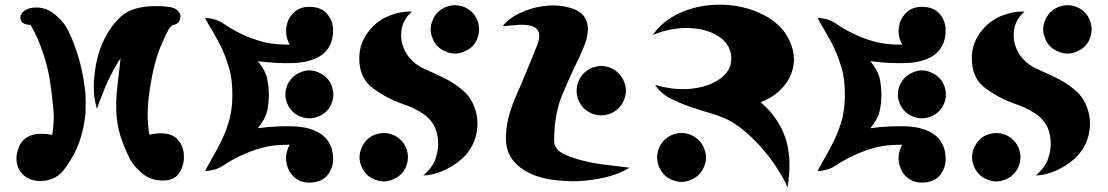

<svg xmlns="http://www.w3.org/2000/svg" viewBox="-20 -776 4716 817"><path d="M133.8 -744.1Q176.8 -744.1 210.9 -716.8Q245.1 -689.5 262.7 -659.2Q286.1 -616.2 301.8 -569.3Q318.4 -522.5 328.1 -477.5Q337.9 -431.6 342.8 -385.7Q344.7 -361.3 344.7 -335.9Q344.7 -315.4 343.8 -294.9Q339.8 -252 329.1 -210Q318.4 -168 298.8 -127.9Q280.3 -91.8 252.9 -54.7Q225.6 -17.6 176.8 -7.8Q163.1 -5.9 149.4 -5.9Q120.1 -5.9 95.7 -19.5Q60.5 -41 52.7 -78.1Q49.8 -88.9 49.8 -101.6Q49.8 -122.1 58.6 -145.5Q70.3 -181.6 107.4 -198.2Q128.9 -207 154.3 -207Q178.7 -207 202.1 -202.1Q211.9 -254.9 207 -311.5Q202.1 -367.2 194.3 -419.9Q186.5 -480.5 164.1 -547.9Q142.6 -614.3 110.4 -669.9Q70.3 -671.9 67.4 -695.3Q63.5 -717.8 88.9 -733.4Q96.7 -738.3 108.4 -741.2Q119.1 -744.1 133.8 -744.1ZM762.7 -109.4Q762.7 -70.3 742.2 -39.1Q721.7 -7.8 672.9 -7.8Q623 -7.8 587.9 -36.1Q552.7 -64.5 534.2 -96.7Q510.7 -142.6 493.2 -195.3Q475.6 -249 474.6 -310.5Q473.6 -365.2 480.5 -418Q487.3 -471.7 493.2 -528.3Q483.4 -514.6 473.6 -497.1Q462.9 -479.5 453.1 -459Q433.6 -421.9 418 -380.9Q401.4 -340.8 392.6 -312.5Q378.9 -357.4 378.9 -409.2Q378.9 -431.6 381.8 -454.1Q389.6 -531.2 416 -592.8Q445.3 -659.2 494.1 -705.1Q542 -750 644.5 -750Q710.9 -750 729.5 -736.3Q748 -723.6 748 -706.1Q748 -694.3 741.2 -683.6Q734.4 -673.8 721.7 -670.9Q706.1 -668 695.3 -646.5Q683.6 -625 670.9 -594.7Q654.3 -559.6 643.6 -520.5Q631.8 -480.5 622.1 -424.8Q609.4 -350.6 608.4 -301.8Q607.4 -253.9 615.2 -203.1Q695.3 -219.7 729.5 -188.5Q762.7 -158.2 762.7 -109.4Z M1368.2 -301.8Q1354.5 -288.1 1335 -280.3Q1316.4 -272.5 1296.9 -272.5Q1277.3 -272.5 1257.8 -280.3Q1238.3 -288.1 1224.6 -301.8Q1210.9 -315.4 1202.1 -335Q1194.3 -354.5 1194.3 -374Q1194.3 -393.6 1202.1 -413.1Q1210.9 -432.6 1224.6 -446.3Q1238.3 -460 1257.8 -467.8Q1277.3 -476.6 1296.9 -476.6Q1316.4 -476.6 1335 -467.8Q1354.5 -460 1368.2 -446.3Q1382.8 -432.6 1390.6 -413.1Q1398.4 -393.6 1398.4 -374Q1398.4 -354.5 1390.6 -335Q1382.8 -315.4 1368.2 -301.8ZM852.5 -699.2Q897.5 -699.2 933.6 -673.8Q969.7 -648.4 1025.4 -623Q1072.3 -603.5 1112.3 -594.7Q1152.3 -585.9 1212.9 -585.9Q1193.4 -621.1 1198.2 -658.2Q1203.1 -695.3 1226.6 -718.8Q1239.3 -732.4 1255.9 -739.3Q1273.4 -747.1 1293.9 -747.1Q1346.7 -747.1 1372.1 -716.8Q1397.5 -686.5 1397.5 -647.5Q1397.5 -609.4 1383.8 -583Q1371.1 -557.6 1347.7 -541Q1302.7 -510.7 1231.4 -507.8Q1159.2 -504.9 1077.1 -515.6Q1108.4 -477.5 1116.2 -444.3Q1124 -410.2 1124 -373Q1124 -335.9 1116.2 -301.8Q1108.4 -268.6 1077.1 -230.5Q1158.2 -241.2 1230.5 -238.3Q1302.7 -235.4 1346.7 -205.1Q1371.1 -188.5 1383.8 -162.1Q1397.5 -136.7 1397.5 -98.6Q1397.5 -59.6 1372.1 -29.3Q1346.7 1 1293.9 1Q1273.4 1 1255.9 -6.8Q1239.3 -14.6 1226.6 -27.3Q1203.1 -51.8 1198.2 -88.9Q1193.4 -125 1212.9 -160.2Q1152.3 -160.2 1112.3 -151.4Q1072.3 -142.6 1025.4 -123Q969.7 -98.6 933.6 -74.2Q897.5 -48.8 852.5 -48.8Q868.2 -78.1 882.8 -103.5Q898.4 -129.9 911.1 -155.3Q936.5 -202.1 952.1 -252.9Q968.8 -303.7 968.8 -374Q968.8 -444.3 952.1 -495.1Q936.5 -546.9 912.1 -593.8Q898.4 -618.2 883.8 -644.5Q868.2 -669.9 852.5 -699.2Z M1712.9 -543Q1739.3 -503.9 1787.1 -482.4Q1835 -460.9 1875 -441.4Q1922.9 -417 1959 -382.8Q1994.1 -347.7 2006.8 -293Q2011.7 -272.5 2011.7 -251Q2011.7 -226.6 2005.9 -201.2Q1994.1 -154.3 1963.9 -119.1Q1931.6 -82 1880.9 -56.6Q1830.1 -31.2 1781.2 -29.3Q1821.3 -64.5 1833 -99.6Q1844.7 -134.8 1844.7 -161.1Q1844.7 -226.6 1810.5 -265.6Q1776.4 -304.7 1695.3 -333Q1625 -357.4 1567.4 -400.4Q1508.8 -442.4 1508.8 -527.3Q1508.8 -563.5 1520.5 -593.8Q1532.2 -623 1551.8 -646.5Q1586.9 -690.4 1638.7 -710Q1681.6 -726.6 1717.8 -726.6Q1725.6 -726.6 1733.4 -726.6Q1691.4 -691.4 1687.5 -638.7Q1683.6 -586.9 1712.9 -543ZM1715.8 -107.4Q1715.8 -127 1708 -146.5Q1700.2 -166 1685.5 -179.7Q1671.9 -194.3 1652.3 -202.1Q1632.8 -210 1613.3 -210Q1593.8 -210 1573.2 -202.1Q1553.7 -194.3 1540 -179.7Q1526.4 -166 1518.6 -146.5Q1509.8 -127 1509.8 -107.4Q1509.8 -86.9 1518.6 -67.4Q1526.4 -47.9 1540 -34.2Q1553.7 -20.5 1573.2 -12.7Q1593.8 -3.9 1613.3 -3.9Q1632.8 -3.9 1652.3 -12.7Q1671.9 -20.5 1685.5 -34.2Q1700.2 -47.9 1708 -67.4Q1715.8 -86.9 1715.8 -107.4ZM2018.6 -651.4Q2018.6 -670.9 2010.7 -690.4Q2002.9 -710 1989.3 -723.6Q1974.6 -738.3 1955.1 -746.1Q1935.5 -753.9 1916 -753.9Q1896.5 -753.9 1877 -746.1Q1857.4 -738.3 1842.8 -723.6Q1829.1 -710 1821.3 -690.4Q1812.5 -670.9 1812.5 -651.4Q1812.5 -631.8 1821.3 -611.3Q1829.1 -591.8 1842.8 -578.1Q1857.4 -564.5 1877 -556.6Q1896.5 -547.9 1916 -547.9Q1935.5 -547.9 1955.1 -556.6Q1974.6 -564.5 1989.3 -578.1Q2002.9 -591.8 2010.7 -611.3Q2018.6 -631.8 2018.6 -651.4Z M2132.8 -187.5Q2132.8 -265.6 2169.9 -353.5Q2208 -440.4 2241.2 -522.5Q2250 -543 2264.6 -581.1Q2280.3 -618.2 2271.5 -640.6Q2266.6 -653.3 2255.9 -659.2Q2245.1 -666 2230.5 -668Q2203.1 -672.9 2170.9 -668.9Q2139.6 -666 2119.1 -665Q2145.5 -698.2 2190.4 -719.7Q2235.4 -741.2 2284.2 -749Q2309.6 -752.9 2334 -752.9Q2378.9 -752.9 2419.9 -738.3Q2481.4 -715.8 2481.4 -651.4Q2481.4 -622.1 2469.7 -590.8Q2458 -559.6 2441.4 -524.4Q2409.2 -460 2374 -376Q2337.9 -292 2337.9 -176.8Q2337.9 -137.7 2388.7 -116.2Q2439.5 -94.7 2502.9 -83Q2545.9 -75.2 2586.9 -71.3Q2628.9 -66.4 2658.2 -62.5Q2631.8 -44.9 2593.8 -32.2Q2555.7 -19.5 2511.7 -12.7Q2464.8 -4.9 2416 -4.9Q2378.9 -4.9 2341.8 -9.8Q2252.9 -19.5 2196.3 -61.5Q2167 -83 2149.4 -114.3Q2132.8 -145.5 2132.8 -187.5ZM2643.6 -389.6Q2643.6 -410.2 2634.8 -429.7Q2627 -450.2 2612.3 -463.9Q2598.6 -478.5 2578.1 -487.3Q2558.6 -495.1 2538.1 -495.1Q2518.6 -495.1 2498 -487.3Q2478.5 -478.5 2463.9 -463.9Q2450.2 -450.2 2441.4 -429.7Q2433.6 -410.2 2433.6 -389.6Q2433.6 -370.1 2441.4 -349.6Q2450.2 -330.1 2463.9 -315.4Q2478.5 -301.8 2498 -293Q2518.6 -285.2 2538.1 -285.2Q2558.6 -285.2 2578.1 -293Q2598.6 -301.8 2612.3 -315.4Q2627 -330.1 2634.8 -349.6Q2643.6 -370.1 2643.6 -389.6Z M3216.8 -340.8Q3290 -279.3 3321.3 -191.4Q3351.6 -102.5 3331.1 21.5Q3318.4 -8.8 3298.8 -41Q3279.3 -73.2 3255.9 -104.5Q3211.9 -162.1 3158.2 -210Q3104.5 -256.8 3054.7 -276.4Q3030.3 -286.1 3002 -294.9Q2973.6 -302.7 2944.3 -312.5Q2890.6 -329.1 2841.8 -352.5Q2793 -375 2767.6 -415Q2809.6 -402.3 2850.6 -398.4Q2892.6 -394.5 2929.7 -399.4Q2999 -408.2 3045.9 -442.4Q3091.8 -476.6 3091.8 -525.4Q3091.8 -584 3042 -618.2Q2993.2 -652.3 2920.9 -656.2Q2882.8 -659.2 2840.8 -651.4Q2798.8 -644.5 2757.8 -627Q2782.2 -663.1 2817.4 -688.5Q2852.5 -713.9 2893.6 -729.5Q2962.9 -755.9 3040 -755.9Q3049.8 -755.9 3059.6 -755.9Q3148.4 -752 3220.7 -716.8Q3306.6 -675.8 3339.8 -602.5Q3358.4 -562.5 3358.4 -523.4Q3358.4 -492.2 3346.7 -461.9Q3333 -424.8 3300.8 -393.6Q3268.6 -361.3 3216.8 -340.8ZM2984.4 -106.4Q2984.4 -126 2975.6 -145.5Q2967.8 -166 2953.1 -179.7Q2939.5 -193.4 2919.9 -202.1Q2900.4 -210 2879.9 -210Q2860.4 -210 2839.8 -202.1Q2820.3 -193.4 2806.6 -179.7Q2792 -166 2784.2 -145.5Q2776.4 -126 2776.4 -106.4Q2776.4 -85.9 2784.2 -66.4Q2792 -46.9 2806.6 -32.2Q2820.3 -18.6 2839.8 -10.7Q2860.4 -2 2879.9 -2Q2900.4 -2 2919.9 -10.7Q2939.5 -18.6 2953.1 -32.2Q2967.8 -46.9 2975.6 -66.4Q2984.4 -85.9 2984.4 -106.4Z M3974.6 -301.8Q3960.9 -288.1 3941.4 -280.3Q3922.9 -272.5 3903.3 -272.5Q3883.8 -272.5 3864.3 -280.3Q3844.7 -288.1 3831.1 -301.8Q3817.4 -315.4 3808.6 -335Q3800.8 -354.5 3800.8 -374Q3800.8 -393.6 3808.6 -413.1Q3817.4 -432.6 3831.1 -446.3Q3844.7 -460 3864.3 -467.8Q3883.8 -476.6 3903.3 -476.6Q3922.9 -476.6 3941.4 -467.8Q3960.9 -460 3974.6 -446.3Q3989.3 -432.6 3997.1 -413.1Q4004.9 -393.6 4004.9 -374Q4004.9 -354.5 3997.1 -335Q3989.3 -315.4 3974.6 -301.8ZM3459 -699.2Q3503.9 -699.2 3540 -673.8Q3576.2 -648.4 3631.8 -623Q3678.7 -603.5 3718.8 -594.7Q3758.8 -585.9 3819.3 -585.9Q3799.8 -621.1 3804.7 -658.2Q3809.6 -695.3 3833 -718.8Q3845.7 -732.4 3862.3 -739.3Q3879.9 -747.1 3900.4 -747.1Q3953.1 -747.1 3978.5 -716.8Q4003.9 -686.5 4003.9 -647.5Q4003.9 -609.4 3990.2 -583Q3977.5 -557.6 3954.1 -541Q3909.2 -510.7 3837.9 -507.8Q3765.6 -504.9 3683.6 -515.6Q3714.8 -477.5 3722.7 -444.3Q3730.5 -410.2 3730.5 -373Q3730.5 -335.9 3722.7 -301.8Q3714.8 -268.6 3683.6 -230.5Q3764.6 -241.2 3836.9 -238.3Q3909.2 -235.4 3953.1 -205.1Q3977.5 -188.5 3990.2 -162.1Q4003.9 -136.7 4003.9 -98.6Q4003.9 -59.6 3978.5 -29.3Q3953.1 1 3900.4 1Q3879.9 1 3862.3 -6.8Q3845.7 -14.6 3833 -27.3Q3809.6 -51.8 3804.7 -88.9Q3799.8 -125 3819.3 -160.2Q3758.8 -160.2 3718.8 -151.4Q3678.7 -142.6 3631.8 -123Q3576.2 -98.6 3540 -74.2Q3503.9 -48.8 3459 -48.8Q3474.6 -78.1 3489.3 -103.5Q3504.9 -129.9 3517.6 -155.3Q3543 -202.1 3558.6 -252.9Q3575.2 -303.7 3575.2 -374Q3575.2 -444.3 3558.6 -495.1Q3543 -546.9 3518.6 -593.8Q3504.9 -618.2 3490.2 -644.5Q3474.6 -669.9 3459 -699.2Z M4319.3 -543Q4345.7 -503.9 4393.6 -482.4Q4441.4 -460.9 4481.4 -441.4Q4529.3 -417 4565.4 -382.8Q4600.6 -347.7 4613.3 -293Q4618.2 -272.5 4618.2 -251Q4618.2 -226.6 4612.3 -201.2Q4600.6 -154.3 4570.3 -119.1Q4538.1 -82 4487.3 -56.6Q4436.5 -31.2 4387.7 -29.3Q4427.7 -64.5 4439.5 -99.6Q4451.2 -134.8 4451.2 -161.1Q4451.2 -226.6 4417 -265.6Q4382.8 -304.7 4301.8 -333Q4231.4 -357.4 4173.8 -400.4Q4115.2 -442.4 4115.2 -527.3Q4115.2 -563.5 4127 -593.8Q4138.7 -623 4158.2 -646.5Q4193.4 -690.4 4245.1 -710Q4288.1 -726.6 4324.2 -726.6Q4332 -726.6 4339.8 -726.6Q4297.9 -691.4 4293.9 -638.7Q4290 -586.9 4319.3 -543ZM4322.3 -107.4Q4322.3 -127 4314.5 -146.5Q4306.6 -166 4292 -179.7Q4278.3 -194.3 4258.8 -202.1Q4239.3 -210 4219.7 -210Q4200.2 -210 4179.7 -202.1Q4160.2 -194.3 4146.5 -179.7Q4132.8 -166 4125 -146.5Q4116.2 -127 4116.2 -107.4Q4116.2 -86.9 4125 -67.4Q4132.8 -47.9 4146.5 -34.2Q4160.2 -20.5 4179.7 -12.7Q4200.2 -3.9 4219.7 -3.9Q4239.3 -3.9 4258.8 -12.7Q4278.3 -20.5 4292 -34.2Q4306.6 -47.9 4314.5 -67.4Q4322.3 -86.9 4322.3 -107.4ZM4625 -651.4Q4625 -670.9 4617.2 -690.4Q4609.4 -710 4595.7 -723.6Q4581.1 -738.3 4561.5 -746.1Q4542 -753.9 4522.5 -753.9Q4502.9 -753.9 4483.4 -746.1Q4463.9 -738.3 4449.2 -723.6Q4435.5 -710 4427.7 -690.4Q4418.9 -670.9 4418.9 -651.4Q4418.9 -631.8 4427.7 -611.3Q4435.5 -591.8 4449.2 -578.1Q4463.9 -564.5 4483.4 -556.6Q4502.9 -547.9 4522.5 -547.9Q4542 -547.9 4561.5 -556.6Q4581.1 -564.5 4595.7 -578.1Q4609.4 -591.8 4617.2 -611.3Q4625 -631.8 4625 -651.4Z"/></svg>

Font: MahoPreGreeks
Style: Regular
Weight: 400
Designer: ABC, Toei Animation
Foundry: Ishotihadus
Version: Version 1.00